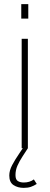

<svg xmlns="http://www.w3.org/2000/svg" viewBox="-20 -718 240 930"><path d="M85 0V-530H115V0ZM83 -628V-698H117V-628ZM95 192Q66 192 45.5 178.5Q25 165 25 132Q25 108 39 81.5Q53 55 73 26L97 -10L115 0L89 40Q74 63 64.5 84.5Q55 106 55 130Q55 152 66.5 159Q78 166 95 166Q124 166 144 151L158 173Q144 182 129.5 187Q115 192 95 192Z"/></svg>

Font: Geist Thin
Style: Regular
Weight: 400
Designer: Basement.studio, Andrés Briganti, Mateo Zaragoza
Foundry: Basement.studio, Vercel, Andrés Briganti, Guido Ferreyra, Mateo Zaragoza
Version: Version 1.401